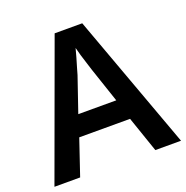

<svg xmlns="http://www.w3.org/2000/svg" viewBox="-128 -929 927 955"><g transform="rotate(-20 335.5 -451.5)"><path d="M534 -93 469 -282H200L136 -93H0L262 -810H408L670 -93ZM374 -576Q370 -590 362 -614Q354 -638 346.5 -663.5Q339 -689 335 -706Q330 -686 322.5 -660Q315 -634 308 -611Q301 -588 298 -576L235 -392H436Z"/></g></svg>

Font: Noto Sans Telugu UI SemiBold
Style: Regular
Weight: 600
Designer: Jelle Bosma - Monotype Design Team
Foundry: Monotype Imaging Inc.
Version: Version 2.005; ttfautohint (v1.8.4.7-5d5b)